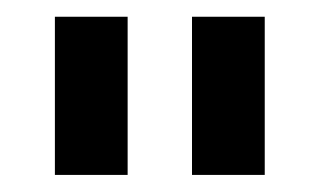

<svg xmlns="http://www.w3.org/2000/svg" viewBox="-20 -719 378 227"><path d="M44.9 -512.2V-699.2H130.9V-512.2ZM207 -512.2V-699.2H293V-512.2Z"/></svg>

Font: Prompt
Style: Regular
Weight: 400
Designer: Katatrad Team
Foundry: CadsonDemak
Version: Version 1.000;PS 001.000;hotconv 1.0.88;makeotf.lib2.5.64775